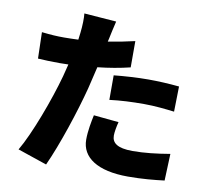

<svg xmlns="http://www.w3.org/2000/svg" viewBox="-92 -922 1184 1086"><g transform="rotate(10 500.0 -379.5)"><path d="M530 -503V-362C594 -370 656 -373 728 -373C790 -373 852 -366 902 -360L905 -505C844 -511 784 -514 728 -514C663 -514 588 -509 530 -503ZM603 -247 459 -261C451 -223 440 -169 440 -118C440 -16 533 47 708 47C792 47 860 40 917 33L923 -121C846 -108 777 -100 709 -100C621 -100 590 -126 590 -168C590 -188 596 -221 603 -247ZM217 -665C174 -665 142 -667 88 -673L92 -522C126 -520 165 -518 216 -518L267 -519L249 -448C211 -309 132 -96 73 3L241 60C298 -64 365 -267 401 -406L431 -532C496 -539 560 -550 617 -564V-715C566 -703 515 -693 464 -685L468 -702C473 -725 483 -774 491 -805L306 -819C309 -794 308 -749 303 -707L298 -667C270 -666 244 -665 217 -665Z"/></g></svg>

Font: Noto Sans CJK TC Black
Style: Regular
Weight: 900
Designer: Ryoko NISHIZUKA 西塚涼子 (kana, bopomofo & ideographs); Paul D. Hunt (Latin, Greek & Cyrillic); Sandoll Communications 산돌커뮤니
Foundry: Adobe
Version: Version 2.004;hotconv 1.0.118;makeotfexe 2.5.65603